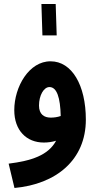

<svg xmlns="http://www.w3.org/2000/svg" viewBox="-20 -705 490 955"><path d="M191 -529H262L257 -685H186ZM52 230C259 211 407 91 407 -110C407 -282 337 -400 232 -400C125 -401 51 -274 51 -157C51 -56 112 4 198 4C219 4 240 1 259 -5C220 68 135 95 23 109ZM174 -180C174 -231 198 -272 226 -272C263 -272 280 -219 282 -128C265 -122 248 -120 232 -120C200 -120 174 -136 174 -180Z"/></svg>

Font: Noto Sans Arabic UI XCn
Style: Bold
Weight: 700
Width: 2
Designer: Monotype Design Team, Nadine Chahine and Nizar Qandah
Foundry: Monotype Imaging Inc.
Version: Version 2.010